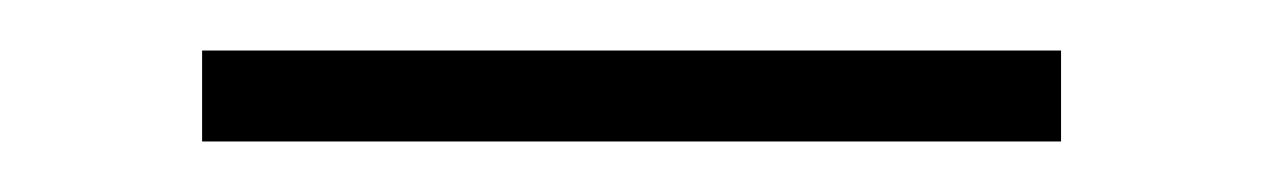

<svg xmlns="http://www.w3.org/2000/svg" viewBox="-20 -338 500 76"><path d="M60 -282V-318H400V-282Z"/></svg>

Font: Kalnia
Style: Regular
Weight: 400
Designer: Frida Medrano
Foundry: Frida Medrano
Version: Version 1.105